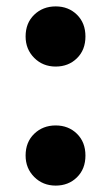

<svg xmlns="http://www.w3.org/2000/svg" viewBox="-20 -680 347 600"><path d="M154 -288Q194 -288 220.5 -262Q247 -236 247 -194Q247 -152 220.5 -126Q194 -100 154 -100Q114 -100 87 -127Q60 -154 60 -194Q60 -236 87 -262Q114 -288 154 -288ZM154 -660Q194 -660 220.5 -634Q247 -608 247 -566Q247 -524 220.5 -498Q194 -472 154 -472Q114 -472 87 -499Q60 -526 60 -566Q60 -608 87 -634Q114 -660 154 -660Z"/></svg>

Font: Black Han Sans
Style: Regular
Weight: 400
Width: 7
Designer: ZESSTYPE
Foundry: ZESSTYPE
Version: Version 1.00